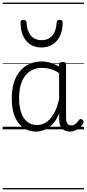

<svg xmlns="http://www.w3.org/2000/svg" viewBox="-20 -989 662 1468"><path d="M255 17Q201 17 159 -12Q117 -41 93.5 -97Q70 -153 70 -234Q70 -285 79 -328.5Q88 -372 107 -407Q126 -442 154 -467Q182 -492 218.5 -505.5Q255 -519 300 -519Q334 -519 366.5 -509Q399 -499 432 -480V-496Q432 -506 438.5 -510.5Q445 -515 459 -515Q473 -515 479 -510.5Q485 -506 485 -496V-92Q485 -71 489 -57.5Q493 -44 502 -37Q511 -30 525 -30Q536 -30 545.5 -34.5Q555 -39 565 -49Q575 -59 585 -73Q590 -80 596.5 -79.5Q603 -79 610 -73Q618 -68 619.5 -61Q621 -54 617 -48Q606 -28 590 -13.5Q574 1 555 9Q536 17 516 17Q497 17 481.5 11.5Q466 6 455 -5.5Q444 -17 438.5 -34Q433 -51 433 -72Q433 -84 432.5 -97Q432 -110 432 -122Q410 -69 380.5 -38.5Q351 -8 318.5 4.5Q286 17 255 17ZM126 -237Q126 -178 140.5 -132Q155 -86 186 -59.5Q217 -33 263 -33Q298 -33 330.5 -52.5Q363 -72 389.5 -116.5Q416 -161 432 -234V-430Q397 -453 365 -461.5Q333 -470 301 -470Q268 -470 241 -460Q214 -450 192.5 -431Q171 -412 156 -384Q141 -356 133.5 -319.5Q126 -283 126 -237ZM298 -626Q225 -626 181.5 -676Q138 -726 137 -816Q136 -826 141.5 -831.5Q147 -837 160 -837Q172 -837 177 -831.5Q182 -826 183 -816Q186 -753 215.5 -717.5Q245 -682 298 -682Q351 -682 380.5 -717.5Q410 -753 413 -816Q414 -826 418.5 -831.5Q423 -837 436 -837Q449 -837 454.5 -831.5Q460 -826 459 -816Q459 -757 438.5 -714.5Q418 -672 382 -649Q346 -626 298 -626ZM0 449H622V459H0ZM0 -20H622V0H0ZM0 -505H622V-500H0ZM0 -969H622V-959H0Z"/></svg>

Font: Playwrite IT Trad Guides
Style: Regular
Weight: 400
Designer: Veronika Burian, José Scaglione
Foundry: TypeTogether
Version: Version 1.003